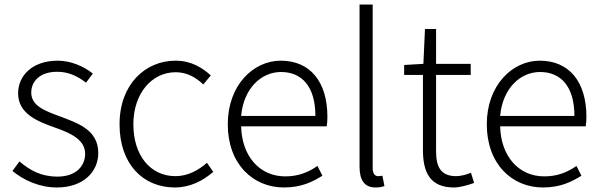

<svg xmlns="http://www.w3.org/2000/svg" viewBox="-20 -815 2652 848"><path d="M231 13C349 13 414 -57 414 -139C414 -242 324 -271 242 -302C180 -325 118 -347 118 -406C118 -454 154 -498 233 -498C285 -498 324 -477 360 -450L390 -490C350 -522 293 -547 235 -547C123 -547 60 -481 60 -403C60 -311 148 -278 227 -250C289 -228 356 -199 356 -136C356 -81 315 -35 234 -35C161 -35 112 -63 66 -102L35 -60C83 -20 153 13 231 13Z M752 13C819 13 876 -16 922 -56L894 -96C858 -64 810 -37 755 -37C643 -37 569 -130 569 -266C569 -402 650 -496 756 -496C806 -496 845 -473 878 -442L911 -482C874 -515 826 -547 755 -547C623 -547 508 -444 508 -266C508 -89 613 13 752 13Z M1234 13C1311 13 1361 -12 1404 -39L1382 -82C1342 -54 1297 -36 1240 -36C1125 -36 1048 -127 1045 -257H1423C1425 -270 1426 -284 1426 -299C1426 -455 1349 -547 1220 -547C1099 -547 986 -439 986 -266C986 -91 1097 13 1234 13ZM1045 -303C1056 -425 1134 -497 1221 -497C1314 -497 1373 -432 1373 -303Z M1639 13C1658 13 1668 10 1678 7L1669 -39C1658 -37 1654 -37 1650 -37C1636 -37 1626 -48 1626 -73V-795H1568V-79C1568 -17 1591 13 1639 13Z M1985 13C2009 13 2043 4 2074 -7L2060 -52C2041 -44 2015 -37 1995 -37C1924 -37 1906 -81 1906 -148V-484H2059V-533H1906V-687H1857L1850 -533L1765 -528V-484H1848V-152C1848 -53 1880 13 1985 13Z M2378 13C2455 13 2505 -12 2548 -39L2526 -82C2486 -54 2441 -36 2384 -36C2269 -36 2192 -127 2189 -257H2567C2569 -270 2570 -284 2570 -299C2570 -455 2493 -547 2364 -547C2243 -547 2130 -439 2130 -266C2130 -91 2241 13 2378 13ZM2189 -303C2200 -425 2278 -497 2365 -497C2458 -497 2517 -432 2517 -303Z"/></svg>

Font: Noto Sans T Chinese Light
Style: Regular
Weight: 300
Designer: Ryoko NISHIZUKA (kana & ideographs); Paul D. Hunt (Latin, Greek & Cyrillic); Wenlong ZHANG (bopomofo); Sandoll Communica
Foundry: Adobe Systems Incorporated
Version: Version 1.000;PS 1;hotconv 1.0.78;makeotf.lib2.5.61930